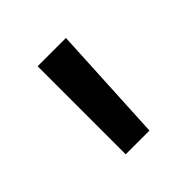

<svg xmlns="http://www.w3.org/2000/svg" viewBox="-79 -759 335 335"><g transform="rotate(-45 88.5 -591.5)"><path d="M53.2 -700.2H123L111.8 -482.9H53.2Z"/></g></svg>

Font: Overused Grotesk
Style: Regular
Weight: 400
Version: Version 0.002